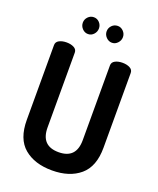

<svg xmlns="http://www.w3.org/2000/svg" viewBox="-167 -1024 928 1129"><g transform="rotate(20 297.0 -459.5)"><path d="M186 -909.5Q201 -925 222 -925Q243 -925 257.5 -909.5Q272 -894 272 -873Q272 -852 257.5 -836Q243 -820 222 -820Q201 -820 186 -836Q171 -852 171 -873Q171 -894 186 -909.5ZM372 -925Q392 -925 407 -909.5Q422 -894 422 -873Q422 -852 407 -836Q392 -820 372 -820Q351 -820 335.5 -836Q320 -852 320 -873Q320 -894 335 -909.5Q350 -925 372 -925ZM407 -223V-691Q407 -711 426 -721Q445 -731 472 -731Q499 -731 518 -721Q537 -711 537 -691V-223Q537 -105 471.5 -49.5Q406 6 297 6Q188 6 122.5 -49Q57 -104 57 -223V-691Q57 -711 76 -721Q95 -731 122 -731Q149 -731 168 -721Q187 -711 187 -691V-223Q187 -108 297 -108Q407 -108 407 -223Z"/></g></svg>

Font: Dosis
Style: Bold
Weight: 700
Designer: Edgar Tolentino, Pablo Impallari, Igino Marini
Foundry: Edgar Tolentino, Pablo Impallari, Igino Marini
Version: Version 1.007